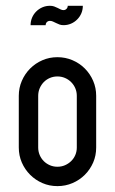

<svg xmlns="http://www.w3.org/2000/svg" viewBox="-20 -633 391 653"><path d="M175.3 -438.5Q202.6 -438.5 226.6 -428.2Q250.5 -418 268.6 -399.9Q286.6 -381.8 296.9 -357.9Q307.1 -334 307.1 -307.1V-131.3Q307.1 -104 296.9 -80.3Q286.6 -56.6 268.6 -38.6Q250.5 -20.5 226.6 -10.3Q202.6 0 175.3 0Q147.9 0 124.3 -10.3Q100.6 -20.5 82.5 -38.6Q64.5 -56.6 54.2 -80.3Q43.9 -104 43.9 -131.3V-307.1Q43.9 -334 54.2 -357.9Q64.5 -381.8 82.5 -399.9Q100.6 -418 124.3 -428.2Q147.9 -438.5 175.3 -438.5ZM109.9 -131.3Q109.9 -117.7 115 -105.7Q120.1 -93.8 128.9 -85Q137.7 -76.2 149.7 -71Q161.6 -65.9 175.3 -65.9Q189 -65.9 200.9 -71Q212.9 -76.2 221.9 -85Q231 -93.8 236.1 -105.7Q241.2 -117.7 241.2 -131.3V-307.1Q241.2 -320.8 236.1 -332.8Q231 -344.7 221.9 -353.8Q212.9 -362.8 200.9 -367.9Q189 -373 175.3 -373Q161.6 -373 149.7 -367.9Q137.7 -362.8 128.9 -353.8Q120.1 -344.7 115 -332.8Q109.9 -320.8 109.9 -307.1ZM261.7 -613.3Q261.7 -599.6 256.6 -587.6Q251.5 -575.7 242.4 -566.7Q233.4 -557.6 221.4 -552.5Q209.5 -547.4 195.8 -547.4Q188.5 -547.4 182.4 -549.6Q176.3 -551.8 170.7 -554.7Q165 -557.6 159.9 -559.8Q154.8 -562 149.9 -562Q143.6 -562 139.4 -557.9Q135.3 -553.7 135.3 -547.4H84Q84 -561 89.1 -573Q94.2 -585 103.3 -594Q112.3 -603 124.3 -608.2Q136.2 -613.3 149.9 -613.3Q157.7 -613.3 164.1 -611.1Q170.4 -608.9 176 -606Q181.6 -603 186.5 -600.8Q191.4 -598.6 195.8 -598.6Q202.1 -598.6 206.3 -603Q210.4 -607.4 210.4 -613.3Z"/></svg>

Font: Aeronef
Style: Regular
Weight: 400
Designer: Peter Wiegel - CAT-Fonts Germany
Foundry: CAT-Fonts, Peter Wiegel
Version: Version 0.002